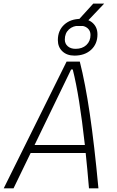

<svg xmlns="http://www.w3.org/2000/svg" viewBox="-32 -1031 638 1051"><path d="M367.2 -888.7 478.5 -1011.2H538.1L421.9 -888.7ZM-11.7 0 332.5 -693.8H404.8Q434.6 -577.1 459.5 -408.4Q484.4 -239.7 506.8 0H455.1Q446.3 -105 437 -193.4H135.7L42 0ZM157.2 -237.3H432.6Q417.5 -372.1 401.4 -473.6Q385.3 -575.2 366.2 -650.9H357.4ZM375.5 -726.6Q334.5 -726.6 309.6 -750Q284.7 -773.4 284.7 -811.5Q284.7 -863.8 319.3 -895.8Q354 -927.7 410.6 -927.7Q451.7 -927.7 476.6 -904.3Q501.5 -880.9 501.5 -842.8Q501.5 -790.5 466.8 -758.5Q432.1 -726.6 375.5 -726.6ZM381.8 -763.7Q418.5 -763.7 440.9 -784.7Q463.4 -805.7 463.4 -839.8Q463.4 -862.8 447.3 -876.7Q431.2 -890.6 404.3 -890.6Q367.7 -890.6 345.2 -869.9Q322.8 -849.1 322.8 -814.5Q322.8 -792 338.9 -777.8Q355 -763.7 381.8 -763.7Z"/></svg>

Font: Cascadia Mono NF ExtraLight
Style: Italic
Weight: 200
Italic angle: -10°
Monospace: yes
Designer: Aaron Bell
Foundry: Saja Typeworks
Version: Version 2404.023; ttfautohint (v1.8.4)